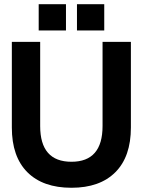

<svg xmlns="http://www.w3.org/2000/svg" viewBox="-20 -878 675 908"><path d="M318 10Q183 10 109.5 -63.5Q36 -137 36 -275V-680H170V-282Q170 -113 318 -113Q465 -113 465 -282V-680H599V-275Q599 -137 525.5 -63.5Q452 10 318 10ZM163 -734V-858H292V-734ZM344 -734V-858H473V-734Z"/></svg>

Font: TASA Orbiter Display
Style: Bold
Weight: 700
Designer: Weizhong Zhang
Version: Version 1.000;Glyphs 3.1.2 (3151)